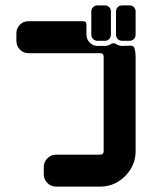

<svg xmlns="http://www.w3.org/2000/svg" viewBox="-20 -695 566 715"><path d="M485 -566Q485 -556 478.5 -549.5Q472 -543 462 -543H435Q425 -543 418.5 -549.5Q412 -556 412 -566V-652Q412 -662 418.5 -668.5Q425 -675 435 -675H462Q472 -675 478.5 -668.5Q485 -662 485 -652ZM393 -566Q393 -556 386.5 -549.5Q380 -543 371 -543H343Q334 -543 327 -549.5Q320 -556 320 -566V-652Q320 -662 327 -668.5Q334 -675 343 -675H371Q380 -675 386.5 -668.5Q393 -662 393 -652ZM485 -132Q485 -96 467 -66Q449 -36 419 -18Q389 0 352 0H189Q170 0 156.5 -13.5Q143 -27 143 -46V-73Q143 -92 156.5 -105.5Q170 -119 189 -119H352Q366 -119 366 -132V-484Q366 -497 352 -497H86Q67 -497 54 -510.5Q41 -524 41 -543V-570Q41 -590 54 -603Q67 -616 86 -616H289Q302 -616 302 -603V-566Q302 -549 314 -536.5Q326 -524 343 -524H371Q383 -524 393 -531Q403 -537 412 -531Q417 -528 422.5 -526Q428 -524 435 -524L466 -525Q479 -525 481 -514Q485 -501 485 -484Z"/></svg>

Font: Monomaniac One
Style: Regular
Weight: 400
Version: Version 1.000; ttfautohint (v1.8.3)